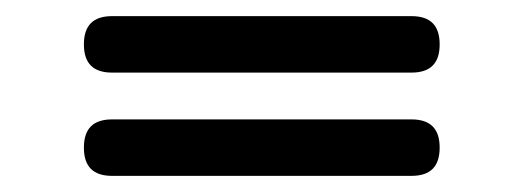

<svg xmlns="http://www.w3.org/2000/svg" viewBox="-20 -444 649 238"><path d="M490 -354C490 -354 490 -354 490 -354C513.5 -354 525 -365.5 525 -389C525 -389 525 -389 525 -389C525 -412.5 513.5 -424 490 -424C490 -424 119 -424 119 -424C119 -424 119 -424 119 -424C95.5 -424 84 -412.5 84 -389C84 -389 84 -389 84 -389C84 -365.5 95.5 -354 119 -354C119 -354 490 -354 490 -354ZM490 -226C490 -226 490 -226 490 -226C513.5 -226 525 -237.5 525 -261C525 -261 525 -261 525 -261C525 -284.5 513.5 -296 490 -296C490 -296 119 -296 119 -296C119 -296 119 -296 119 -296C95.5 -296 84 -284.5 84 -261C84 -261 84 -261 84 -261C84 -237.5 95.5 -226 119 -226C119 -226 490 -226 490 -226Z"/></svg>

Font: Jura-Fortis-Bold
Style: Bold
Weight: 500
Designer: Daniel Johnson, Alexei Vanyashin, Mirko Velimirovic
Foundry: Daniel Johnson
Version: ""